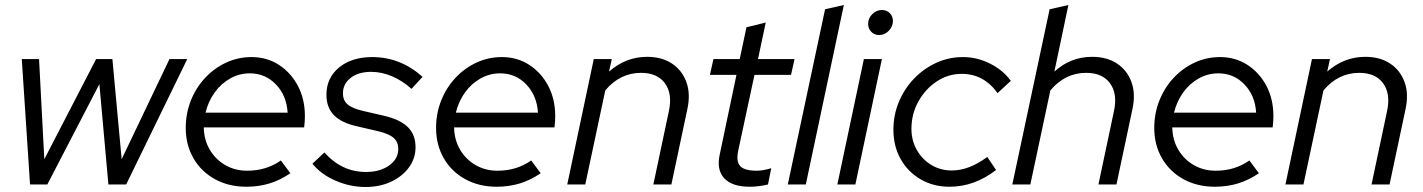

<svg xmlns="http://www.w3.org/2000/svg" viewBox="-20 -737 5684 767"><path d="M100 0 67 -501H136L157 -101L364 -501H429L466 -101L657 -501H728L484 0H413L377 -401L169 0Z M964 9Q894 9 839 -21Q784 -51 753 -104.5Q722 -158 722 -226Q722 -284 742.5 -335.5Q763 -387 799.5 -426Q836 -465 883.5 -487Q931 -509 985 -509Q1046 -509 1094 -478Q1142 -447 1170 -394Q1198 -341 1198 -273Q1198 -252 1195 -228H794Q795 -178 818 -139Q841 -100 880 -77.5Q919 -55 967 -55Q1044 -55 1102 -96L1140 -45Q1099 -17 1056 -4Q1013 9 964 9ZM801 -287H1129Q1125 -355 1082.5 -399.5Q1040 -444 978 -444Q936 -444 899.5 -423.5Q863 -403 837.5 -367.5Q812 -332 801 -287Z M1440 10Q1379 10 1321 -15Q1263 -40 1228 -83L1276 -128Q1345 -50 1442 -50Q1498 -50 1534.5 -76Q1571 -102 1571 -142Q1571 -170 1552 -186.5Q1533 -203 1490 -213L1408 -232Q1344 -246 1314 -277Q1284 -308 1284 -358Q1284 -426 1334.5 -467.5Q1385 -509 1467 -509Q1580 -509 1668 -430L1624 -382Q1587 -415 1545.5 -432.5Q1504 -450 1463 -450Q1412 -450 1381 -426Q1350 -402 1350 -364Q1350 -336 1368.5 -320Q1387 -304 1430 -294L1512 -275Q1578 -260 1609 -229.5Q1640 -199 1640 -149Q1640 -104 1613.5 -68Q1587 -32 1542 -11Q1497 10 1440 10Z M1964 9Q1894 9 1839 -21Q1784 -51 1753 -104.5Q1722 -158 1722 -226Q1722 -284 1742.5 -335.5Q1763 -387 1799.5 -426Q1836 -465 1883.5 -487Q1931 -509 1985 -509Q2046 -509 2094 -478Q2142 -447 2170 -394Q2198 -341 2198 -273Q2198 -252 2195 -228H1794Q1795 -178 1818 -139Q1841 -100 1880 -77.5Q1919 -55 1967 -55Q2044 -55 2102 -96L2140 -45Q2099 -17 2056 -4Q2013 9 1964 9ZM1801 -287H2129Q2125 -355 2082.5 -399.5Q2040 -444 1978 -444Q1936 -444 1899.5 -423.5Q1863 -403 1837.5 -367.5Q1812 -332 1801 -287Z M2246 0 2352 -501H2424L2413 -451Q2480 -510 2565 -510Q2624 -510 2664.5 -483Q2705 -456 2722 -409Q2739 -362 2726 -302L2662 0H2590L2652 -293Q2667 -362 2636.5 -404Q2606 -446 2541 -446Q2457 -446 2398 -376L2318 0Z M2975 9Q2905 9 2873.5 -24.5Q2842 -58 2855 -119L2922 -438H2816L2830 -501H2935L2962 -628L3039 -647L3008 -501H3154L3140 -438H2994L2929 -135Q2920 -92 2937 -73.5Q2954 -55 3003 -55Q3027 -55 3061 -65L3048 0Q3032 4 3012.5 6.5Q2993 9 2975 9Z M3127 0 3276 -700 3351 -717 3199 0Z M3492 -597Q3473 -597 3460.5 -610Q3448 -623 3448 -642Q3448 -664 3464.5 -680.5Q3481 -697 3503 -697Q3522 -697 3534.5 -684.5Q3547 -672 3547 -653Q3547 -631 3530.5 -614Q3514 -597 3492 -597ZM3325 0 3431 -501H3503L3397 0Z M3773 9Q3709 9 3658 -20.5Q3607 -50 3578 -101.5Q3549 -153 3549 -219Q3549 -278 3571 -330.5Q3593 -383 3631.5 -423Q3670 -463 3720 -486Q3770 -509 3827 -509Q3883 -509 3935 -483Q3987 -457 4018 -414L3965 -365Q3910 -442 3822 -442Q3768 -442 3722.5 -412Q3677 -382 3649 -332Q3621 -282 3621 -222Q3621 -176 3642.5 -138Q3664 -100 3700.5 -78Q3737 -56 3782 -56Q3818 -56 3853.5 -70Q3889 -84 3924 -110L3959 -58Q3873 9 3773 9Z M4024 0 4173 -700 4248 -717 4192 -451Q4257 -510 4343 -510Q4402 -510 4442.5 -483Q4483 -456 4500 -409Q4517 -362 4504 -302L4440 0H4368L4430 -293Q4445 -362 4414.5 -404Q4384 -446 4319 -446Q4235 -446 4176 -376L4096 0Z M4833 9Q4763 9 4708 -21Q4653 -51 4622 -104.5Q4591 -158 4591 -226Q4591 -284 4611.5 -335.5Q4632 -387 4668.5 -426Q4705 -465 4752.5 -487Q4800 -509 4854 -509Q4915 -509 4963 -478Q5011 -447 5039 -394Q5067 -341 5067 -273Q5067 -252 5064 -228H4663Q4664 -178 4687 -139Q4710 -100 4749 -77.5Q4788 -55 4836 -55Q4913 -55 4971 -96L5009 -45Q4968 -17 4925 -4Q4882 9 4833 9ZM4670 -287H4998Q4994 -355 4951.5 -399.5Q4909 -444 4847 -444Q4805 -444 4768.5 -423.5Q4732 -403 4706.5 -367.5Q4681 -332 4670 -287Z M5115 0 5221 -501H5293L5282 -451Q5349 -510 5434 -510Q5493 -510 5533.5 -483Q5574 -456 5591 -409Q5608 -362 5595 -302L5531 0H5459L5521 -293Q5536 -362 5505.5 -404Q5475 -446 5410 -446Q5326 -446 5267 -376L5187 0Z"/></svg>

Font: Red Hat Display
Style: Italic
Weight: 400
Italic angle: -12°
Designer: Pentagram, MCKL
Foundry: Pentagram, MCKL
Version: Version 1.023; ttfautohint (v1.8.3)